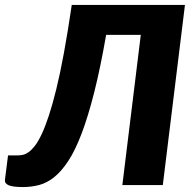

<svg xmlns="http://www.w3.org/2000/svg" viewBox="-51 -748 782 776"><path d="M607 0H443.5L518 -607H378Q354.5 -472.5 329.8 -374.8Q305 -277 279 -208.5Q253 -140 225.2 -97.8Q197.5 -55.5 168 -32Q138.5 -8.5 107 -0.2Q75.5 8 42 8Q0 8 -16.5 0.5Q-33 -7 -31 -21.5L-18.5 -120H21Q30.5 -120 41.5 -122.2Q52.5 -124.5 64.8 -133.2Q77 -142 90.2 -159Q103.5 -176 117.5 -205.8Q131.5 -235.5 146.2 -280Q161 -324.5 176.5 -387.5Q192 -450.5 207.5 -534.8Q223 -619 239 -728H696.5Z"/></svg>

Font: Lato ExtraBold
Style: Italic
Weight: 800
Italic angle: -7°
Designer: Lukasz Dziedzic with Adam Twardoch and Botio Nikoltchev
Foundry: tyPoland Lukasz Dziedzic
Version: Version 2.015; 2015-08-06; http://www.latofonts.com/